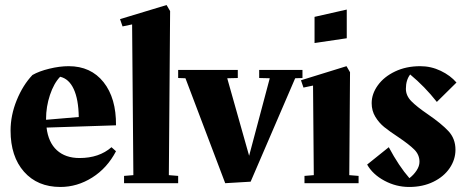

<svg xmlns="http://www.w3.org/2000/svg" viewBox="-20 -728 1848 763"><path d="M441 -230 165 -221Q172 -162 206 -131Q240 -100 296 -100Q374 -100 423 -143L441 -127Q406 -60 346.5 -22.5Q287 15 220 15Q129 15 75.5 -45.5Q22 -106 22 -209Q22 -270 46.5 -330Q71 -390 109 -430Q135 -445 176 -455Q217 -465 253 -465Q341 -465 391.5 -401.5Q442 -338 441 -230ZM293 -263Q292 -333 273 -374Q254 -415 219 -423Q194 -397 178.5 -350.5Q163 -304 163 -255V-252Z M473 -29 510 -32 505 -631 467 -623 457 -652 642 -708 656 -684 651 -32 688 -29V0H473Z M1182 -450V-418L1153 -417L976 -6L875 0L717 -417L688 -418V-450H925V-418L883 -417L970 -109L1052 -417L1010 -418V-450Z M1230 -661 1358 -690V-576L1230 -557ZM1368 -32 1405 -29V0H1190V-29L1227 -32L1224 -388L1186 -380L1176 -409L1357 -465L1371 -441Z M1680 -274Q1734 -237 1762 -207Q1790 -177 1790 -133Q1790 -94 1767 -60Q1744 -26 1702 -5.5Q1660 15 1606 15Q1554 15 1507.5 -10Q1461 -35 1439 -74L1525 -143Q1565 -68 1607 -20Q1624 -33 1635.5 -50.5Q1647 -68 1647 -85Q1647 -113 1626.5 -133.5Q1606 -154 1563 -183Q1528 -206 1507 -223Q1486 -240 1471.5 -264Q1457 -288 1457 -318Q1457 -355 1481.5 -389Q1506 -423 1550 -444Q1594 -465 1650 -465Q1693 -465 1731.5 -446.5Q1770 -428 1794 -400L1716 -323Q1668 -384 1610 -432Q1593 -410 1593 -375Q1593 -348 1614.5 -326Q1636 -304 1680 -274ZM1560 0H1561Z"/></svg>

Font: Rakkas
Style: Regular
Weight: 400
Designer: Zeynep Akay
Foundry: Zeynep Akay
Version: Version 2.000